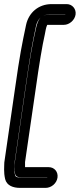

<svg xmlns="http://www.w3.org/2000/svg" viewBox="-25 -770 389 935"><path d="M293 -700V-699H292H219C208 -699 197 -698 186 -693C194 -697 205 -700 219 -700ZM205 94V95H204H80C53 95 50 88 49 85C45 69 45 57 45 54C47 40 46 23 46 21L97 -331C124 -516 130 -546 151 -646C154 -659 162 -675 172 -684C162 -673 156 -655 152 -640C133 -558 120 -484 98 -331L47 21V24L46 53C45 61 48 66 48 73C49 89 62 94 80 94H204ZM255 95C259 67 240 44 212 44H97V19L148 -331C166 -459 181 -549 193 -601C197 -618 198 -635 205 -649H212H286C313 -649 339 -672 343 -699C347 -726 327 -750 300 -750H226C163 -750 115 -709 102 -649C81 -548 73 -514 47 -331L-4 21C-5 30 -4 38 -5 56C-5 70 -4 84 0 102C8 134 39 145 73 145H197C225 145 251 123 255 95Z"/></svg>

Font: AppleStorm
Style: CBoIta
Weight: 400
Foundry: Cannot Into Space Fonts
Version: Version 1.01